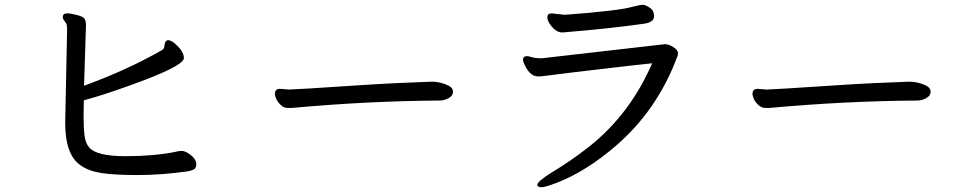

<svg xmlns="http://www.w3.org/2000/svg" viewBox="-20 -735 4040 804"><path d="M558 -2Q657 -2 770 -18Q779 -20 790.5 -25Q802 -30 802 -47Q802 -72 767 -94Q753 -103 740 -103Q727 -103 714 -99Q625 -81 504 -81Q384 -81 353 -118Q338 -136 334 -167.5Q330 -199 330 -245L331 -315Q404 -334 526 -378Q750 -458 750 -492Q750 -520 713 -552Q697 -567 682 -567Q672 -563 670.5 -553.5Q669 -544 667.5 -537Q666 -530 658 -525Q511 -441 332 -376L340 -628Q340 -645 335 -655Q330 -665 303 -672Q276 -679 262 -679Q243 -679 243 -664Q243 -656 249 -648.5Q255 -641 258 -635Q261 -629 261 -611L253 -221Q253 -87 317 -43Q350 -19 404 -10.5Q458 -2 558 -2Z M1202 -283Q1519 -312 1821 -314Q1840 -314 1858.5 -324Q1877 -334 1877 -351Q1877 -367 1859 -376Q1825 -393 1788 -393Q1635 -388 1484 -378Q1213 -360 1190 -360L1152 -363Q1131 -363 1131 -341Q1131 -335 1136.5 -321.5Q1142 -308 1155.5 -295.5Q1169 -283 1184 -283Z M2249 49Q2262 49 2310 31Q2435 -17 2562 -127Q2726 -270 2808 -477Q2811 -487 2815 -494.5Q2819 -502 2819 -513Q2819 -525 2800 -537.5Q2781 -550 2764 -550L2249 -491Q2221 -491 2207.5 -495.5Q2194 -500 2184 -500Q2170 -498 2170 -485Q2170 -476 2179 -459Q2201 -415 2233 -415Q2247 -415 2255.5 -416.5Q2264 -418 2388 -433Q2666 -466 2711 -470Q2617 -255 2447 -121Q2371 -61 2289 -12Q2230 25 2230 39Q2230 49 2249 49ZM2335 -599Q2532 -615 2679 -636Q2719 -642 2719 -668Q2719 -691 2700.5 -703Q2682 -715 2672 -715Q2662 -715 2630 -707Q2574 -690 2345 -673L2290 -679Q2272 -679 2272 -663Q2272 -650 2282 -635Q2306 -599 2335 -599Z M3202 -283Q3519 -312 3821 -314Q3840 -314 3858.5 -324Q3877 -334 3877 -351Q3877 -367 3859 -376Q3825 -393 3788 -393Q3635 -388 3484 -378Q3213 -360 3190 -360L3152 -363Q3131 -363 3131 -341Q3131 -335 3136.5 -321.5Q3142 -308 3155.5 -295.5Q3169 -283 3184 -283Z"/></svg>

Font: LXGW WenKai Mono TC
Style: Bold
Weight: 700
Designer: LXGW / Fontworks Inc.
Foundry: LXGW / Fontworks Inc.
Version: Version 1.330